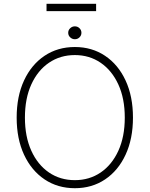

<svg xmlns="http://www.w3.org/2000/svg" viewBox="-20 -986 792 1016"><path d="M683.6 -363.6Q683.6 -251.4 644.5 -167.3Q605.5 -83.1 536 -36.6Q466.6 9.9 376.1 9.9Q285.2 9.9 215.7 -36.8Q146.3 -83.5 107.2 -167.4Q68.2 -251.4 68.2 -363.6Q68.2 -476.2 107.2 -560.2Q146.3 -644.2 215.7 -690.7Q285.2 -737.2 376.1 -737.2Q466.6 -737.2 536 -690.7Q605.5 -644.2 644.5 -560.2Q683.6 -476.2 683.6 -363.6ZM640.3 -363.6Q640.3 -464.8 606.2 -539.1Q572.1 -613.3 512.6 -653.9Q453.1 -694.6 376.1 -694.6Q299 -694.6 239.3 -654.1Q179.7 -613.6 145.8 -539.4Q111.9 -465.2 111.9 -363.6Q111.9 -263.1 145.6 -188.7Q179.3 -114.3 238.8 -73.5Q298.3 -32.7 376.1 -32.7Q453.1 -32.7 512.8 -73.3Q572.4 -114 606.4 -188.4Q640.3 -262.8 640.3 -363.6ZM376.1 -778.4Q361.9 -778.4 351.4 -788.4Q340.9 -798.3 340.9 -812.5Q340.9 -826.7 351.4 -836.6Q361.9 -846.6 376.1 -846.6Q390.6 -846.6 400.7 -836.6Q410.9 -826.7 410.9 -812.5Q410.9 -798.3 400.7 -788.4Q390.6 -778.4 376.1 -778.4ZM488.6 -965.9V-927.2H226.2V-965.9Z"/></svg>

Font: Inter Extra Light BETA
Style: Regular
Weight: 200
Designer: Rasmus Andersson
Foundry: rsms
Version: Version 3.011;git-f93a4a705